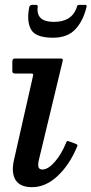

<svg xmlns="http://www.w3.org/2000/svg" viewBox="-20 -762 378 794"><path d="M239 -509 140 -97.5Q138 -89.5 138 -79.5Q138 -61 155.5 -61Q179 -61 207 -93.2Q235 -125.5 253 -171Q255.5 -177.5 257.8 -178.5Q260 -179.5 267 -177L292.5 -167.5Q299.5 -164.5 300.2 -162.2Q301 -160 298 -153.5Q267.5 -80.5 218.2 -34.2Q169 12 112.5 12Q33 12 33 -65Q33 -70 34 -78.5Q35 -87 36 -92.5L116.5 -448Q118 -453.5 116.5 -455.8Q115 -458 106.5 -458H42Q31 -458 31 -467.5V-507Q31 -520 41 -520H228Q237 -520 238.8 -518.2Q240.5 -516.5 239 -509ZM199.5 -606Q127 -606 108.2 -640.2Q89.5 -674.5 101 -732.5Q103 -742 114.5 -742H128.5Q137 -742 136 -734Q128 -671.5 202.5 -671.5Q275 -671.5 296 -727.5Q298.5 -734.5 299.5 -738.2Q300.5 -742 309.5 -742H329.5Q337 -742 338 -739.8Q339 -737.5 337 -730Q323 -673.5 290.5 -639.8Q258 -606 199.5 -606Z"/></svg>

Font: Besley* Medium
Style: Italic
Weight: 500
Italic angle: -13°
Designer: Owen Earl
Foundry: indestructible type*
Version: Version 3.000; ttfautohint (v1.8.3)